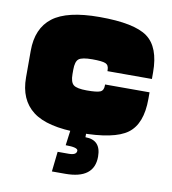

<svg xmlns="http://www.w3.org/2000/svg" viewBox="-80 -580 761 850"><g transform="rotate(10 300.0 -155.0)"><path d="M575 -190V-220H375V-215Q375 -193 360 -186.5Q345 -180 300 -180Q255 -180 240 -192Q225 -204 225 -240V-250H25V-190Q25 -90 90 -40Q155 10 300 10Q456 10 515.5 -34Q575 -78 575 -190ZM575 -310Q575 -423 515.5 -466.5Q456 -510 300 -510Q154 -510 89.5 -460.5Q25 -411 25 -310V-250H225V-260Q225 -297 239.5 -308.5Q254 -320 300 -320Q345 -320 360 -313.5Q375 -307 375 -285V-280H575ZM260 0 250 75Q305 75 305 90Q305 110 270 110H220L210 200H270Q400 200 400 100Q400 25 330 25V0Z"/></g></svg>

Font: Millimetre
Style: Extrablack
Weight: 900
Designer: Jérémy Landes
Version: Version 1.0